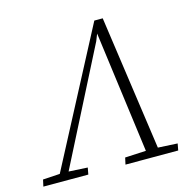

<svg xmlns="http://www.w3.org/2000/svg" viewBox="-127 -780 895 883"><g transform="rotate(-15 320.0 -338.5)"><path d="M-27 0 -20 -32 61 -37 397 -677H437L528 -37L621 -32L615 0H364L371 -32L471 -37L394 -616L381 -583L103 -37L193 -32L187 0Z"/></g></svg>

Font: Source Serif 4 SmText Light
Style: Italic
Weight: 300
Italic angle: -12°
Designer: Frank Grießhammer
Foundry: Adobe
Version: Version 4.005;hotconv 1.1.0;makeotfexe 2.6.0